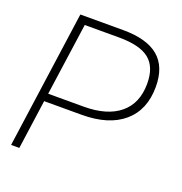

<svg xmlns="http://www.w3.org/2000/svg" viewBox="-127 -810 869 919"><g transform="rotate(20 307.5 -350.0)"><path d="M585 -498Q585 -380 509.5 -315.5Q434 -251 297 -251H106L71 0H29L127 -700H345Q466 -700 525.5 -650Q585 -600 585 -498ZM541 -498Q541 -583 493 -621.5Q445 -660 339 -660H164L112 -291H293Q412 -291 476.5 -344.5Q541 -398 541 -498Z"/></g></svg>

Font: Krub ExtraLight
Style: Italic
Weight: 275
Italic angle: -8°
Designer: Ekaluck Peanpanawate
Foundry: Cadson Demak Co.,Ltd.
Version: Version 1.000; ttfautohint (v1.6)